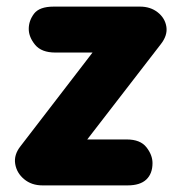

<svg xmlns="http://www.w3.org/2000/svg" viewBox="-20 -561 564 581"><path d="M108.5 0Q75.5 0 53 -18.8Q30.5 -37.5 26 -65Q21.5 -92.5 42 -118.5L260 -402H147.5Q105.5 -402 86.2 -425.5Q67 -449 67 -473.5Q67 -498.5 83.2 -519.8Q99.5 -541 142.5 -541H403.5Q435.5 -541 457.5 -523.5Q479.5 -506 483.5 -479.8Q487.5 -453.5 466 -426.5L244 -139H363.5Q404.5 -139 423 -115.5Q441.5 -92 441.5 -67.5Q441.5 -35.5 422.8 -17.8Q404 0 366 0Z"/></svg>

Font: Edu SA Hand
Style: Bold
Weight: 700
Designer: Tina and Corey Anderson, Eben Sorkin, Mirko Velimirovic
Foundry: Google for Education
Version: Version 2.000